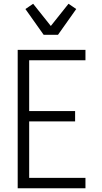

<svg xmlns="http://www.w3.org/2000/svg" viewBox="-20 -1000 540 1020"><path d="M74 0V-735H434V-680H135V-410H379V-355H135V-55H434V0ZM212 -815 115 -952 156 -980 250 -862 344 -980 385 -952 288 -815Z"/></svg>

Font: Iosevka Fixed SS04 Light
Style: Regular
Weight: 300
Monospace: yes
Designer: Belleve Invis
Foundry: Belleve Invis
Version: Version 32.5.0